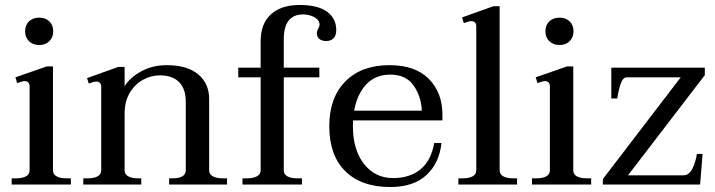

<svg xmlns="http://www.w3.org/2000/svg" viewBox="-20 -742 2875 772"><path d="M81 -616Q81 -641 96.5 -656Q112 -671 138 -671Q163 -671 178.5 -656Q194 -641 194 -616Q194 -592 178.5 -576.5Q163 -561 138 -561Q112 -561 96.5 -576.5Q81 -592 81 -616ZM27 -25H46Q70 -25 84.5 -33Q99 -41 99 -57V-394Q99 -416 78 -416Q73 -416 63 -412.5Q53 -409 49 -408L42 -431L168 -475H193V-57Q193 -41 207.5 -33Q222 -25 246 -25H265V0H27Z M893 -25V0H660V-25H676Q699 -25 713 -33Q727 -41 727 -57V-332Q727 -385 700 -412Q673 -439 623 -439Q588 -439 555.5 -421.5Q523 -404 502 -369Q481 -334 481 -285V-57Q481 -41 495.5 -33Q510 -25 533 -25H548V0H315V-25H334Q358 -25 372.5 -33Q387 -41 387 -57V-393Q387 -414 366 -414Q357 -414 337 -406L330 -428L456 -473H481V-395Q503 -431 548.5 -455.5Q594 -480 650 -480Q733 -480 777 -443Q821 -406 821 -344V-57Q821 -41 836 -33Q851 -25 875 -25Z M1332 -621Q1332 -598 1320.5 -587.5Q1309 -577 1292 -577Q1274 -577 1264 -585.5Q1254 -594 1254 -609Q1254 -617 1259.5 -627Q1265 -637 1265 -642Q1265 -661 1244.5 -672.5Q1224 -684 1199 -684Q1121 -684 1121 -584V-470H1264V-431H1121V-57Q1121 -41 1135.5 -33Q1150 -25 1174 -25H1194V0H955V-25H974Q998 -25 1013 -33Q1028 -41 1028 -57V-431H938V-470H1028V-576Q1028 -647 1069.5 -684.5Q1111 -722 1185 -722Q1258 -722 1295 -695Q1332 -668 1332 -621Z M1400 -258Q1399 -250 1399 -234Q1399 -140 1443.5 -83Q1488 -26 1561 -26Q1627 -26 1670 -60.5Q1713 -95 1726 -167H1755Q1747 -87 1695 -38.5Q1643 10 1549 10Q1433 10 1368.5 -53.5Q1304 -117 1304 -235Q1304 -349 1368.5 -414.5Q1433 -480 1546 -480Q1650 -480 1704.5 -424.5Q1759 -369 1759 -281V-258ZM1404 -297H1676Q1674 -353 1643.5 -397.5Q1613 -442 1549 -442Q1490 -442 1453 -403Q1416 -364 1404 -297Z M1823 -25H1841Q1866 -25 1880.5 -33Q1895 -41 1895 -57V-636Q1895 -657 1874 -657Q1865 -657 1845 -649L1838 -672L1964 -717H1989V-57Q1989 -41 2003.5 -33Q2018 -25 2042 -25H2059V0H1823Z M2173 -616Q2173 -641 2188.5 -656Q2204 -671 2230 -671Q2255 -671 2270.5 -656Q2286 -641 2286 -616Q2286 -592 2270.5 -576.5Q2255 -561 2230 -561Q2204 -561 2188.5 -576.5Q2173 -592 2173 -616ZM2119 -25H2138Q2162 -25 2176.5 -33Q2191 -41 2191 -57V-394Q2191 -416 2170 -416Q2165 -416 2155 -412.5Q2145 -409 2141 -408L2134 -431L2260 -475H2285V-57Q2285 -41 2299.5 -33Q2314 -25 2338 -25H2357V0H2119Z M2404 -22 2717 -431H2500Q2484 -431 2475 -403.5Q2466 -376 2462 -346H2438V-470H2814V-440L2505 -37H2728Q2751 -37 2764.5 -65Q2778 -93 2782 -123H2805L2795 0H2404Z"/></svg>

Font: TavirajRegular
Style: Regular
Weight: 400
Designer: Katatrad Team
Foundry: CadsonDemak
Version: Version 1.001